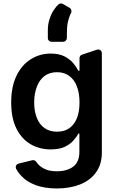

<svg xmlns="http://www.w3.org/2000/svg" viewBox="-20 -858 665 1092"><path d="M183.9 195.3Q132.8 176.1 104.4 145.6Q84.9 126.8 71.7 101.9Q69.6 97.7 69.6 92.7Q69.6 85.6 74 79.7Q78.5 73.9 85.9 72.4L163.4 53.3Q164.8 52.9 168 52.9Q173.3 52.9 177.9 55Q182.5 57.2 185.4 61.4Q190.7 69.2 200.6 79.9Q217 96.2 241.1 105.8Q265.3 116.1 305 116.1Q359.4 116.1 396 90.2Q431.5 63.6 431.5 5.3V-98H425.4Q415.1 -77.8 396.3 -57.5Q378.2 -36.9 346.2 -22Q315.3 -8.2 268.1 -8.2Q206 -8.2 154.1 -37.6Q103 -67.8 73.5 -126.4Q43.7 -185.7 43.7 -274.9Q43.7 -364.7 73.5 -426.5Q103.3 -488.6 154.5 -520.6Q205.6 -553.3 268.5 -553.3Q316.1 -553.3 347.7 -536.9Q379.3 -519.9 397.4 -497.9Q416.2 -474.8 425.4 -455.6H432.2V-527.7Q432.2 -534.4 436.3 -540Q440.3 -545.5 446.7 -547.2L532 -575.6Q535.2 -576.7 538.4 -576.7Q546.9 -576.7 553.1 -570.7Q559.3 -564.6 559.3 -555.8V8.9Q559.3 77.4 525.6 122.9Q492.9 168.3 434.7 191.4Q376.8 213.8 303.3 213.8Q234.4 213.8 183.9 195.3ZM189.3 -187.9Q204.5 -149.5 233 -130Q261.4 -109 304.3 -109Q345.5 -109 373.9 -128.6Q402.7 -148.8 417.6 -186.1Q432.2 -221.9 432.2 -275.6Q432.2 -327.8 417.6 -365.8Q403.4 -404.1 374.3 -425.8Q346.2 -447.4 304.3 -447.4Q261.7 -447.4 232.2 -425.1Q203.5 -402.7 189.3 -363.6Q174.4 -325.3 174.4 -275.6Q174.4 -225.9 189.3 -187.9ZM360.1 -641 360.8 -680.4Q360.8 -719.1 370.4 -748.9Q377.1 -772.4 384.9 -786.2Q386.4 -789.4 386.4 -794Q386.4 -799.7 383.7 -805Q381 -810.4 376.4 -813.2L337 -835.9Q332.4 -838.4 326.7 -838.4Q317.8 -838.4 312.1 -832.7Q300.8 -822.8 289.4 -805.8Q272.4 -782.7 262.4 -751.1Q252.1 -722.3 252.1 -685.7V-641Q252.1 -632.5 258.2 -626.4Q264.2 -620.4 272.7 -620.4H339.1Q347.7 -620.4 353.9 -626.4Q360.1 -632.5 360.1 -641Z"/></svg>

Font: DeltaSans SemiBold
Style: Regular
Weight: 600
Designer: Rasmus Andersson
Foundry: rsms
Version: Version 3.012